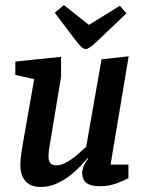

<svg xmlns="http://www.w3.org/2000/svg" viewBox="-20 -735 579 764"><path d="M142 9Q115 9 97 -1.5Q79 -12 70 -31.5Q61 -51 61 -78Q61 -89 62.5 -105.5Q64 -122 67 -138.5Q70 -155 71 -164L116 -420L41 -437V-490L223 -509V-430L181 -176Q180 -168 177.5 -155.5Q175 -143 174 -131Q173 -119 173 -111Q173 -96 180 -86.5Q187 -77 204 -77Q223 -77 246 -90Q269 -103 289.5 -121Q310 -139 323 -151L384 -499L492 -511L420 -80H491V-26Q473 -16 443 -5Q413 6 376 6Q341 6 324 -7Q307 -20 307 -48Q307 -59 312.5 -73Q318 -87 331 -103L328 -105Q318 -93 300 -74Q282 -55 258 -36Q234 -17 204 -4Q174 9 142 9ZM321 -540Q311 -540 300 -552Q289 -564 276 -581L198 -684L234 -715L334 -636L457 -712L483 -682L390 -593Q361 -565 345.5 -552.5Q330 -540 321 -540Z"/></svg>

Font: Faustina SemiBold
Style: Italic
Weight: 600
Italic angle: -8°
Designer: Alfonso Garcia
Foundry: http://www.omnibus-type.com
Version: Version 1.200